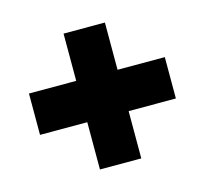

<svg xmlns="http://www.w3.org/2000/svg" viewBox="-75 -643 670 628"><g transform="rotate(-15 260.0 -329.0)"><path d="M490 -399H330V-559H190V-399H30V-259H190V-99H330V-259H490Z"/></g></svg>

Font: Montserrat-Arabic Black
Style: Regular
Weight: 900
Designer: Mohamed Gaber
Foundry: Kief Type Foundry
Version: Version 5.008;PS 005.008;hotconv 1.0.88;makeotf.lib2.5.64775